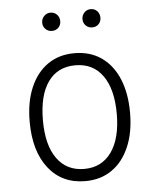

<svg xmlns="http://www.w3.org/2000/svg" viewBox="-52 -744 649 800"><g transform="rotate(-5 273.0 -344.0)"><path d="M273 12Q175.5 12 119.2 -59.8Q63 -131.5 63 -255Q63 -337 88.8 -397.2Q114.5 -457.5 161.5 -490.2Q208.5 -523 273 -523Q338 -523 385 -490.8Q432 -458.5 457.5 -398.5Q483 -338.5 483 -256Q483 -174 457.2 -113.8Q431.5 -53.5 384.5 -20.8Q337.5 12 273 12ZM273 -39Q346 -39 386.8 -96.2Q427.5 -153.5 427.5 -256Q427.5 -359.5 387 -416Q346.5 -472.5 273 -472.5Q198.5 -472.5 158.5 -416.2Q118.5 -360 118.5 -255Q118.5 -152 159 -95.5Q199.5 -39 273 -39ZM357 -623.5Q341.5 -623.5 330.5 -634.2Q319.5 -645 319.5 -661Q319.5 -677.5 330.5 -688.8Q341.5 -700 357 -700Q373.5 -700 384 -688.8Q394.5 -677.5 394.5 -661Q394.5 -645 384 -634.2Q373.5 -623.5 357 -623.5ZM189 -623.5Q173 -623.5 162 -634.2Q151 -645 151 -661Q151 -677.5 162.2 -688.8Q173.5 -700 188.5 -700Q205 -700 215.8 -688.8Q226.5 -677.5 226.5 -661Q226.5 -645 215.8 -634.2Q205 -623.5 189 -623.5Z"/></g></svg>

Font: Overpass ExtraLight
Style: Regular
Weight: 250
Designer: Delve Withrington, Dave Bailey, Thomas Jockin
Foundry: Delve Fonts LLC
Version: Version 4.000